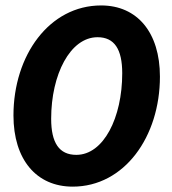

<svg xmlns="http://www.w3.org/2000/svg" viewBox="-20 -684 640 716"><path d="M251.1 12C443.7 12 576.4 -174 576.4 -398.2C576.4 -562.8 491.9 -663.7 357.2 -663.7C163.9 -663.7 30.2 -477.6 30.2 -253.5C30.2 -89.1 115.7 12 251.1 12ZM264.6 -106.5C200.6 -106.5 170.8 -151.4 170.8 -241.1C170.8 -406.8 242.1 -545.2 343.7 -545.2C406.6 -545.2 435.8 -500.6 435.8 -410.8C435.8 -244.9 366.2 -106.5 264.6 -106.5Z"/></svg>

Font: Source Code Variable
Style: Italic
Weight: 400
Italic angle: -11°
Monospace: yes
Designer: Paul D. Hunt, Teo Tuominen
Foundry: Adobe Systems Incorporated
Version: Version 1.005;PS 1.0;hotconv 16.6.54;makeotf.lib2.5.65590